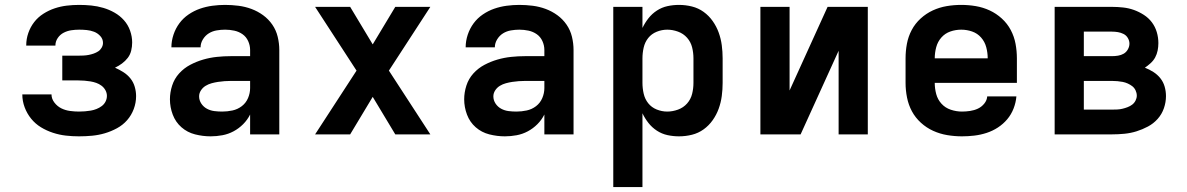

<svg xmlns="http://www.w3.org/2000/svg" viewBox="-20 -548 4840 783"><path d="M302 8Q275 8 248.5 5Q222 2 196 -6.5Q170 -15 147 -29Q124 -43 107 -64Q90 -85 80.5 -110.5Q71 -136 71 -163H190Q190 -145 202 -129.5Q214 -114 230.5 -106Q247 -98 265.5 -95.5Q284 -93 302 -93Q314 -93 326.5 -94Q339 -95 350.5 -97Q362 -99 373.5 -103.5Q385 -108 395 -115.5Q405 -123 410.5 -134Q416 -145 416 -157Q416 -169 410 -180Q404 -191 394 -198.5Q384 -206 372.5 -210Q361 -214 349 -216Q337 -218 324.5 -219Q312 -220 300 -220H234V-321H300Q310 -321 320.5 -321.5Q331 -322 341.5 -324Q352 -326 362 -329.5Q372 -333 380.5 -338.5Q389 -344 394.5 -353.5Q400 -363 400 -373Q400 -389 389 -401Q378 -413 363.5 -418.5Q349 -424 333.5 -425.5Q318 -427 303 -427Q286 -427 270 -424.5Q254 -422 239.5 -414.5Q225 -407 215.5 -393Q206 -379 206 -363V-362H87V-364Q87 -389 95.5 -413.5Q104 -438 119.5 -458Q135 -478 157 -492Q179 -506 203 -514Q227 -522 252 -525Q277 -528 303 -528Q328 -528 352.5 -525.5Q377 -523 401 -516Q425 -509 447 -496.5Q469 -484 485.5 -465.5Q502 -447 510.5 -423Q519 -399 519 -375Q519 -358 515 -341.5Q511 -325 501 -312Q491 -299 477.5 -289Q464 -279 449 -272Q467 -264 483.5 -253.5Q500 -243 512 -228Q524 -213 529.5 -194Q535 -175 535 -156Q535 -129 525.5 -103.5Q516 -78 498.5 -58Q481 -38 457 -25Q433 -12 407.5 -4.5Q382 3 355.5 5.5Q329 8 302 8Z M839 8Q807 8 775.5 0Q744 -8 720 -29Q696 -50 684.5 -80.5Q673 -111 673 -143Q673 -171 682 -199Q691 -227 710.5 -248.5Q730 -270 755.5 -283.5Q781 -297 808.5 -305Q836 -313 864.5 -316Q893 -319 922 -319H1000V-344Q1000 -363 992 -380.5Q984 -398 969 -408.5Q954 -419 935.5 -423Q917 -427 898 -427Q881 -427 863.5 -424Q846 -421 831.5 -412Q817 -403 807.5 -387.5Q798 -372 798 -355H679Q679 -381 687.5 -406.5Q696 -432 711.5 -453Q727 -474 749 -489Q771 -504 795.5 -512.5Q820 -521 846 -524.5Q872 -528 898 -528Q925 -528 952.5 -524.5Q980 -521 1005.5 -511.5Q1031 -502 1053 -486Q1075 -470 1090.5 -447.5Q1106 -425 1112.5 -398Q1119 -371 1119 -344V0H1000V-81Q989 -59 971.5 -41.5Q954 -24 932.5 -12.5Q911 -1 887 3.5Q863 8 839 8ZM886 -93Q907 -93 928 -97.5Q949 -102 966 -115Q983 -128 991.5 -148Q1000 -168 1000 -189V-218H922Q909 -218 895.5 -217Q882 -216 869 -214Q856 -212 843 -208.5Q830 -205 818.5 -198Q807 -191 799.5 -179.5Q792 -168 792 -155Q792 -139 801 -125.5Q810 -112 824 -104.5Q838 -97 854 -95Q870 -93 886 -93Z M1265 0 1434 -260 1265 -520H1408L1500 -367L1592 -520H1735L1566 -260L1735 0H1592L1500 -153L1408 0Z M2039 8Q2007 8 1975.5 0Q1944 -8 1920 -29Q1896 -50 1884.5 -80.5Q1873 -111 1873 -143Q1873 -171 1882 -199Q1891 -227 1910.5 -248.5Q1930 -270 1955.5 -283.5Q1981 -297 2008.5 -305Q2036 -313 2064.5 -316Q2093 -319 2122 -319H2200V-344Q2200 -363 2192 -380.5Q2184 -398 2169 -408.5Q2154 -419 2135.5 -423Q2117 -427 2098 -427Q2081 -427 2063.5 -424Q2046 -421 2031.5 -412Q2017 -403 2007.5 -387.5Q1998 -372 1998 -355H1879Q1879 -381 1887.5 -406.5Q1896 -432 1911.5 -453Q1927 -474 1949 -489Q1971 -504 1995.5 -512.5Q2020 -521 2046 -524.5Q2072 -528 2098 -528Q2125 -528 2152.5 -524.5Q2180 -521 2205.5 -511.5Q2231 -502 2253 -486Q2275 -470 2290.5 -447.5Q2306 -425 2312.5 -398Q2319 -371 2319 -344V0H2200V-81Q2189 -59 2171.5 -41.5Q2154 -24 2132.5 -12.5Q2111 -1 2087 3.5Q2063 8 2039 8ZM2086 -93Q2107 -93 2128 -97.5Q2149 -102 2166 -115Q2183 -128 2191.5 -148Q2200 -168 2200 -189V-218H2122Q2109 -218 2095.5 -217Q2082 -216 2069 -214Q2056 -212 2043 -208.5Q2030 -205 2018.5 -198Q2007 -191 1999.5 -179.5Q1992 -168 1992 -155Q1992 -139 2001 -125.5Q2010 -112 2024 -104.5Q2038 -97 2054 -95Q2070 -93 2086 -93Z M2481 215V-520H2600V-434Q2610 -455 2624.5 -473.5Q2639 -492 2659 -505Q2679 -518 2702 -523Q2725 -528 2749 -528Q2776 -528 2802 -521.5Q2828 -515 2849.5 -499.5Q2871 -484 2886.5 -462Q2902 -440 2911 -415Q2920 -390 2923.5 -363.5Q2927 -337 2927 -310V-210Q2927 -183 2923.5 -156.5Q2920 -130 2911 -105Q2902 -80 2886.5 -58Q2871 -36 2849.5 -20.5Q2828 -5 2802 1.5Q2776 8 2749 8Q2725 8 2702 3Q2679 -2 2659 -15Q2639 -28 2624.5 -46.5Q2610 -65 2600 -86V215ZM2701 -93Q2723 -93 2745 -101Q2767 -109 2782 -126Q2797 -143 2802.5 -165Q2808 -187 2808 -210V-310Q2808 -333 2802.5 -355Q2797 -377 2782 -394Q2767 -411 2745 -419Q2723 -427 2701 -427Q2679 -427 2658 -418.5Q2637 -410 2623.5 -393Q2610 -376 2605 -354Q2600 -332 2600 -310V-210Q2600 -188 2605 -166Q2610 -144 2623.5 -127Q2637 -110 2658 -101.5Q2679 -93 2701 -93Z M3081 0V-520H3200V-179L3355 -520H3519V0H3400V-341L3245 0Z M3903 8Q3873 8 3843 3Q3813 -2 3785.5 -14.5Q3758 -27 3735.5 -47.5Q3713 -68 3699 -94Q3685 -120 3679 -150Q3673 -180 3673 -210V-310Q3673 -340 3678.5 -369.5Q3684 -399 3698 -425.5Q3712 -452 3734.5 -472.5Q3757 -493 3784 -505.5Q3811 -518 3840.5 -523Q3870 -528 3900 -528Q3930 -528 3959.5 -523Q3989 -518 4016 -505.5Q4043 -493 4065.5 -472.5Q4088 -452 4102 -425.5Q4116 -399 4121.5 -369.5Q4127 -340 4127 -310V-210H3792Q3792 -187 3798 -164.5Q3804 -142 3819.5 -125Q3835 -108 3857.5 -100.5Q3880 -93 3903 -93Q3919 -93 3936 -95.5Q3953 -98 3968 -105Q3983 -112 3994 -125.5Q4005 -139 4006 -155H4125Q4123 -130 4113.5 -105.5Q4104 -81 4087.5 -61.5Q4071 -42 4049.5 -28Q4028 -14 4003.5 -6Q3979 2 3953.5 5Q3928 8 3903 8ZM3792 -310H4008Q4008 -333 4002 -355.5Q3996 -378 3981 -395Q3966 -412 3944.5 -419.5Q3923 -427 3900 -427Q3877 -427 3855.5 -419.5Q3834 -412 3819 -395Q3804 -378 3798 -355.5Q3792 -333 3792 -310Z M4281 0V-520H4515Q4537 -520 4560 -517.5Q4583 -515 4604 -507.5Q4625 -500 4644.5 -487.5Q4664 -475 4677.5 -457Q4691 -439 4697.5 -417Q4704 -395 4704 -372Q4704 -357 4701 -342Q4698 -327 4691 -314Q4684 -301 4672.5 -290.5Q4661 -280 4649 -272Q4667 -265 4683.5 -254.5Q4700 -244 4712 -229Q4724 -214 4729.5 -195Q4735 -176 4735 -156Q4735 -131 4726.5 -106.5Q4718 -82 4701 -63Q4684 -44 4661.5 -32Q4639 -20 4615 -12.5Q4591 -5 4565.5 -2.5Q4540 0 4515 0ZM4400 -319H4515Q4527 -319 4539.5 -321Q4552 -323 4562.5 -329Q4573 -335 4579.5 -346.5Q4586 -358 4586 -370Q4586 -382 4579.5 -393Q4573 -404 4562 -409.5Q4551 -415 4539 -417Q4527 -419 4515 -419H4400ZM4400 -101H4515Q4526 -101 4536.5 -101.5Q4547 -102 4557.5 -104.5Q4568 -107 4578.5 -111Q4589 -115 4597.5 -121.5Q4606 -128 4611 -138Q4616 -148 4616 -158Q4616 -169 4611 -179.5Q4606 -190 4597.5 -196.5Q4589 -203 4579 -207.5Q4569 -212 4558.5 -214Q4548 -216 4537 -217Q4526 -218 4515 -218H4400Z"/></svg>

Font: Iosevka Aile
Style: Bold
Weight: 700
Designer: Belleve Invis
Foundry: Belleve Invis
Version: Version 28.0.1; ttfautohint (v1.8.4)